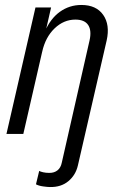

<svg xmlns="http://www.w3.org/2000/svg" viewBox="-20 -540 482 774"><path d="M181 214Q172 214 154 211.5Q136 209 125 203L138 149Q143 152 154 154.5Q165 157 179 157Q199 157 212 146.5Q225 136 229 116L341 -377Q350 -417 335.5 -439Q321 -461 284 -461Q237 -461 200 -425.5Q163 -390 150 -331L160 -411Q183 -465 221.5 -492.5Q260 -520 308 -520Q368 -520 396 -480Q424 -440 410 -377L294 127Q285 166 255.5 190.5Q226 215 181 214ZM6 0 123 -510H186L164 -414H169L74 0Z"/></svg>

Font: Instrument Sans Condensed
Style: Italic
Weight: 400
Width: 3
Italic angle: -13°
Designer: Rodrigo Fuenzalida
Foundry: fragTYPE
Version: Version 1.000;gftools[0.9.28]